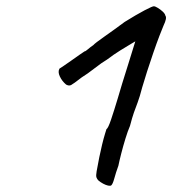

<svg xmlns="http://www.w3.org/2000/svg" viewBox="-20 -579 550 613"><path d="M335 13Q332 15 325 13.5Q318 12 309.5 7.5Q301 3 294 -3Q290 -7 288 -12.5Q286 -18 288.5 -32Q291 -46 297 -77Q301 -97 306 -117.5Q311 -138 315.5 -152.5Q320 -167 320 -167Q325 -169 334.5 -197Q344 -225 356 -265Q360 -279 370 -312Q380 -345 390 -376Q399 -405 405.5 -426Q412 -447 412 -447Q412 -447 398.5 -439Q385 -431 364 -418Q343 -405 322 -389Q305 -379 282 -361Q259 -343 241 -332Q214 -311 207 -307.5Q200 -304 191 -309Q178 -320 171 -335Q164 -350 170 -360Q172 -361 183 -368.5Q194 -376 207.5 -385.5Q221 -395 233 -403.5Q245 -412 250 -415Q253 -415 261 -422Q269 -429 278 -435Q283 -441 313 -462Q343 -483 378 -509Q415 -532 441.5 -546Q468 -560 472 -559Q475 -559 483.5 -554Q492 -549 499.5 -542Q507 -535 508 -529Q514 -522 502 -497Q498 -488 489 -464.5Q480 -441 469.5 -410.5Q459 -380 449.5 -350.5Q440 -321 434 -300Q426 -269 419.5 -252Q413 -235 407.5 -219.5Q402 -204 395 -177Q388 -161 380.5 -136.5Q373 -112 367 -88.5Q361 -65 358 -50Q350 -28 345 -9.5Q340 9 335 13Z"/></svg>

Font: Caveat Medium
Style: Regular
Weight: 500
Designer: Pablo Impallari
Foundry: Pablo Impallari
Version: Version 2.000